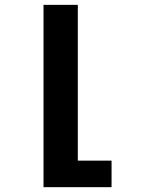

<svg xmlns="http://www.w3.org/2000/svg" viewBox="-20 -567 642 795"><path d="M160.2 -546.9H302.2V98.1H441.9V208H160.2Z"/></svg>

Font: Hack
Style: Bold
Weight: 700
Monospace: yes
Designer: Christopher Simpkins
Foundry: Christopher Simpkins
Version: Version 2.017